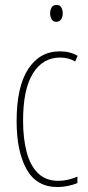

<svg xmlns="http://www.w3.org/2000/svg" viewBox="-20 -744 353 774"><path d="M212 10Q127 10 87 -62Q47 -134 47 -256Q47 -394 93.5 -465.5Q140 -537 221 -537Q262 -537 293 -519L283 -496Q257 -512 222 -512Q153 -512 113 -448.5Q73 -385 73 -257Q73 -186 87.5 -131Q102 -76 133.5 -45.5Q165 -15 215 -15Q253 -15 292 -32V-6Q276 1 254 5.5Q232 10 212 10ZM208 -724Q222 -724 227.5 -713.5Q233 -703 233 -691Q233 -675 226 -665.5Q219 -656 207 -656Q194 -656 188 -666.5Q182 -677 182 -690Q182 -702 187.5 -713Q193 -724 208 -724Z"/></svg>

Font: Noto Sans Gurmukhi ExtraCondensed Thin
Style: Regular
Weight: 100
Width: 2
Designer: Jelle Bosma - Monotype Design Team
Foundry: Monotype Imaging Inc.
Version: Version 2.004; ttfautohint (v1.8.4.7-5d5b)